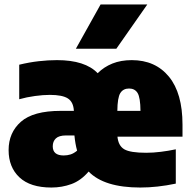

<svg xmlns="http://www.w3.org/2000/svg" viewBox="-20 -828 854 859"><path d="M210 11Q115.5 11 67 -34.5Q18.5 -80 18.5 -156.5Q18.5 -234.5 73.5 -283.2Q128.5 -332 252 -332H310.5Q308.5 -371.5 283.8 -387.5Q259 -403.5 203 -403.5Q173.5 -403.5 136.5 -398.5Q99.5 -393.5 66 -384V-538.5Q111.5 -549.5 153.5 -554.2Q195.5 -559 235 -559Q361 -559 417 -500.5Q445 -528.5 483 -543.8Q521 -559 569.5 -559Q675 -559 735.8 -485Q796.5 -411 796.5 -270.5V-216.5H505.5Q509.5 -175.5 536.2 -160Q563 -144.5 634 -144.5Q665.5 -144.5 699.5 -148.8Q733.5 -153 766.5 -160V-6.5Q683 11 607.5 11Q446 11 376.5 -60.5Q342 -20 299.5 -4.5Q257 11 210 11ZM557.5 -432Q531 -432 518.2 -411.5Q505.5 -391 505 -332H608.5Q608 -391 595.8 -411.5Q583.5 -432 557.5 -432ZM265 -132.5Q281 -132.5 295.5 -137Q310 -141.5 325 -154Q316.5 -184.5 313 -222H275.5Q244 -222 230 -208.8Q216 -195.5 216 -173.5Q216 -132.5 265 -132.5ZM319.5 -610 430 -808H639L500.5 -610Z"/></svg>

Font: Encode Sans SemiCondensed SemiCondensed Black
Style: Regular
Weight: 900
Width: 4
Designer: Multiple Designers
Foundry: Impallari Type
Version: Version 3.000; ttfautohint (v1.8.3) -l 8 -r 50 -G 200 -x 14 